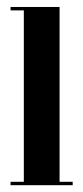

<svg xmlns="http://www.w3.org/2000/svg" viewBox="-20 -544 244 564"><path d="M11 0V-10H50V-513.5H11V-523.5H155V-10H193.5V0Z"/></svg>

Font: Imbue 100pt SemiBold
Style: Regular
Weight: 600
Designer: Tyler Finck
Foundry: Etcetera Type Company
Version: Version 1.102; ttfautohint (v1.8.3)